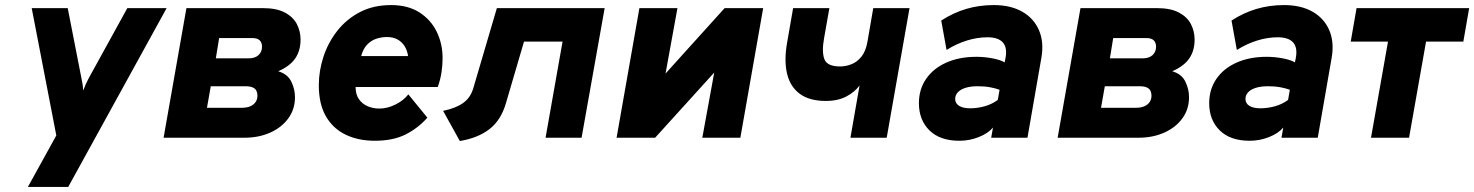

<svg xmlns="http://www.w3.org/2000/svg" viewBox="-20 -543 5812 757"><path d="M90 194 202 -9 105 -511H247L301 -235Q303.5 -224.5 305.5 -211.2Q307.5 -198 308 -186Q314 -202 319 -213Q324 -224 330 -235L482 -511H637L249 194Z M625 0 715 -511H1016Q1070.5 -511 1103.2 -493.5Q1136 -476 1150.5 -447.8Q1165 -419.5 1165 -387Q1165 -343.5 1144.2 -313Q1123.5 -282.5 1077 -262Q1114 -251 1128.5 -221.2Q1143 -191.5 1143 -160Q1143 -112 1116.5 -76Q1090 -40 1045 -20Q1000 0 944 0ZM796 -118H933Q953 -118 966.8 -124Q980.5 -130 987.8 -140.8Q995 -151.5 995 -166Q995 -176.5 991 -185Q987 -193.5 976.5 -198.2Q966 -203 947 -203H811ZM831 -313H961Q985 -313 999 -325.5Q1013 -338 1013 -359Q1013 -375 1003.8 -384Q994.5 -393 974 -393H844Z M1458 12Q1393 12 1343.2 -11.8Q1293.5 -35.5 1265.2 -84Q1237 -132.5 1237 -207Q1237 -264 1255.5 -320Q1274 -376 1310.2 -422Q1346.5 -468 1399.5 -495.5Q1452.5 -523 1522 -523Q1588.5 -523 1633.8 -494Q1679 -465 1702 -417.5Q1725 -370 1725 -314Q1725 -287 1720.8 -258.2Q1716.5 -229.5 1706 -200H1382Q1382 -171 1395 -152.2Q1408 -133.5 1429.2 -124.2Q1450.5 -115 1476 -115Q1507.5 -115 1539.5 -131Q1571.5 -147 1590 -171L1665 -79Q1627 -36.5 1577.8 -12.2Q1528.5 12 1458 12ZM1404 -322H1589Q1585.5 -345 1574.8 -361.8Q1564 -378.5 1546.5 -387.8Q1529 -397 1506 -397Q1483.5 -397 1463 -390Q1442.5 -383 1427 -366.5Q1411.5 -350 1404 -322Z M1793 13 1727 -106Q1776.5 -116 1805.8 -136.8Q1835 -157.5 1846 -195L1939 -511H2364L2273 0H2131L2198 -379H2046L1975 -137Q1955.5 -69.5 1910.2 -34.2Q1865 1 1793 13Z M2411 0 2501 -511H2651L2604 -253L2837 -511H2989L2899 0H2749L2796 -257L2563 0Z M3333 0 3369 -206Q3350.5 -180.5 3317.2 -162.8Q3284 -145 3236 -145Q3171.5 -145 3133.5 -173Q3095.5 -201 3083.2 -252.2Q3071 -303.5 3083 -373L3107 -511H3250L3229 -392Q3219.5 -339 3230.2 -310Q3241 -281 3292 -281Q3315 -281 3337.2 -289.8Q3359.5 -298.5 3376.5 -319.8Q3393.5 -341 3400 -378L3423 -511H3566L3476 0Z M3763 12Q3686 12 3644.5 -29Q3603 -70 3603 -136Q3603 -191 3631.5 -232.2Q3660 -273.5 3711 -296.2Q3762 -319 3830 -319Q3861 -319 3892.8 -313Q3924.5 -307 3941 -297L3944 -312Q3952.5 -354 3934.5 -375Q3916.5 -396 3873 -396Q3834 -396 3793 -383.5Q3752 -371 3712 -346L3691 -462Q3739 -493 3790 -508Q3841 -523 3898 -523Q3964.5 -523 4010.2 -497Q4056 -471 4076.2 -424.2Q4096.5 -377.5 4086 -316L4031 0H3888L3895 -40Q3875.5 -17 3838.8 -2.5Q3802 12 3763 12ZM3805 -116Q3833.5 -116 3862.2 -124Q3891 -132 3914 -149L3921 -189Q3907 -194.5 3884.5 -198.8Q3862 -203 3835 -203Q3807 -203 3787 -196.8Q3767 -190.5 3756.5 -179.2Q3746 -168 3746 -153Q3746 -135 3761.8 -125.5Q3777.5 -116 3805 -116Z M4150 0 4240 -511H4541Q4595.5 -511 4628.2 -493.5Q4661 -476 4675.5 -447.8Q4690 -419.5 4690 -387Q4690 -343.5 4669.2 -313Q4648.5 -282.5 4602 -262Q4639 -251 4653.5 -221.2Q4668 -191.5 4668 -160Q4668 -112 4641.5 -76Q4615 -40 4570 -20Q4525 0 4469 0ZM4321 -118H4458Q4478 -118 4491.8 -124Q4505.5 -130 4512.8 -140.8Q4520 -151.5 4520 -166Q4520 -176.5 4516 -185Q4512 -193.5 4501.5 -198.2Q4491 -203 4472 -203H4336ZM4356 -313H4486Q4510 -313 4524 -325.5Q4538 -338 4538 -359Q4538 -375 4528.8 -384Q4519.5 -393 4499 -393H4369Z M4907.5 12Q4830.5 12 4789 -29Q4747.5 -70 4747.5 -136Q4747.5 -191 4776 -232.2Q4804.5 -273.5 4855.5 -296.2Q4906.5 -319 4974.5 -319Q5005.5 -319 5037.2 -313Q5069 -307 5085.5 -297L5088.5 -312Q5097 -354 5079 -375Q5061 -396 5017.5 -396Q4978.5 -396 4937.5 -383.5Q4896.5 -371 4856.5 -346L4835.5 -462Q4883.5 -493 4934.5 -508Q4985.5 -523 5042.5 -523Q5109 -523 5154.8 -497Q5200.5 -471 5220.8 -424.2Q5241 -377.5 5230.5 -316L5175.5 0H5032.5L5039.5 -40Q5020 -17 4983.2 -2.5Q4946.5 12 4907.5 12ZM4949.5 -116Q4978 -116 5006.8 -124Q5035.5 -132 5058.5 -149L5065.5 -189Q5051.5 -194.5 5029 -198.8Q5006.5 -203 4979.5 -203Q4951.5 -203 4931.5 -196.8Q4911.5 -190.5 4901 -179.2Q4890.5 -168 4890.5 -153Q4890.5 -135 4906.2 -125.5Q4922 -116 4949.5 -116Z M5385.5 0 5452.5 -379H5305.5L5328.5 -511H5772.5L5749.5 -379H5602.5L5535.5 0Z"/></svg>

Font: Overpass Black
Style: Italic
Weight: 900
Italic angle: -10°
Designer: Delve Withrington, Dave Bailey, Thomas Jockin
Foundry: Delve Fonts LLC
Version: Version 4.000